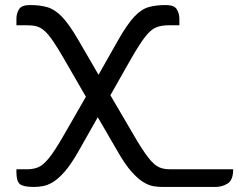

<svg xmlns="http://www.w3.org/2000/svg" viewBox="-20 -740 943 760"><path d="M99 -720Q138 -720 167.5 -711.5Q197 -703 225.5 -673.5Q254 -644 291 -580L370 -444L447 -580Q484 -645 512 -674.5Q540 -704 569 -712Q598 -720 636 -720Q670 -720 680 -703Q690 -686 690 -666V-640H649Q620 -640 599 -632Q578 -624 555.5 -595.5Q533 -567 498 -506L417 -363L510 -204Q545 -144 567.5 -115.5Q590 -87 608.5 -78.5Q627 -70 651 -70H903Q903 -27 881 -13.5Q859 0 833 0H622Q606 0 587.5 -3Q569 -6 547.5 -19Q526 -32 500.5 -60.5Q475 -89 446 -140L367 -276L290 -140Q261 -89 235.5 -60Q210 -31 188.5 -18.5Q167 -6 148.5 -3Q130 0 114 0Q73 0 59 -11Q45 -22 45 -59V-70H88Q112 -70 131.5 -78Q151 -86 174 -114.5Q197 -143 232 -204L320 -357L234 -506Q208 -551 189.5 -578Q171 -605 155.5 -618.5Q140 -632 124 -636Q108 -640 86 -640H45V-666Q45 -686 55 -703Q65 -720 99 -720Z"/></svg>

Font: Warnes
Style: Regular
Weight: 400
Designer: Eduardo Rodriguez Tunni
Foundry: Eduardo Rodriguez Tunni
Version: Version 1.002; ttfautohint (v1.8.4.7-5d5b);gftools[0.9.23]